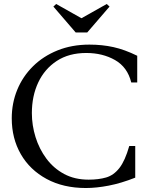

<svg xmlns="http://www.w3.org/2000/svg" viewBox="-20 -934 749 964"><path d="M411 10Q298 10 214 -35.5Q130 -81 84.5 -160Q39 -239 39 -340Q39 -416 66.5 -483Q94 -550 145.5 -601Q197 -652 269 -681Q341 -710 429 -710Q493 -710 549.5 -697.5Q606 -685 669 -654V-520H639Q620 -597 557.5 -632.5Q495 -668 413 -668Q326 -668 265 -628Q204 -588 172 -520Q140 -452 140 -366Q140 -305 158.5 -245.5Q177 -186 213 -137.5Q249 -89 302 -60.5Q355 -32 425 -32Q475 -32 513 -43Q551 -54 579.5 -90.5Q608 -127 629 -201H659V-42Q588 -14 526 -2Q464 10 411 10ZM360 -771 248 -901 262 -914 388 -843H390L516 -914L530 -901L418 -771Z"/></svg>

Font: Hedvig Letters Serif 24pt 24pt
Style: Regular
Weight: 400
Version: Version 1.000